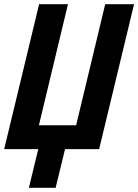

<svg xmlns="http://www.w3.org/2000/svg" viewBox="-30 -713 661 918"><path d="M108 185 153 0H-10L157 -693H295L156 -114H334L473 -693H611L444 0H281L236 185Z"/></svg>

Font: Ubuntu Sans Mono
Style: Bold Italic
Weight: 700
Italic angle: -13.5°
Monospace: yes
Designer: Dalton Maag Ltd
Foundry: Dalton Maag Ltd
Version: Version 1.006